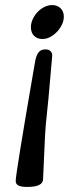

<svg xmlns="http://www.w3.org/2000/svg" viewBox="-20 -499 294 758"><path d="M232 -433Q232 -413 219.5 -392.5Q207 -372 187.5 -358.5Q168 -345 148 -345Q127 -345 114.5 -357.5Q102 -370 102 -392Q102 -412 114 -432.5Q126 -453 145.5 -466Q165 -479 186 -479Q206 -479 219 -466.5Q232 -454 232 -433ZM186 -277Q176 -160 171.5 -112.5Q167 -65 165 -48Q160 -6 157.5 42Q155 90 150 209Q149 239 88 239Q64 239 53 233.5Q42 228 42 215Q42 188 112 -218L119 -258Q123 -280 132 -292Q141 -304 159 -304Q174 -304 180.5 -296Q187 -288 186 -277Z"/></svg>

Font: Charm
Style: Bold
Weight: 700
Designer: Katatrad Aksorn Co.,Ltd.
Foundry: Cadson Demak Co.,Ltd.
Version: Version 1.001